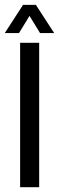

<svg xmlns="http://www.w3.org/2000/svg" viewBox="-28 -778 245 798"><path d="M55.6 0V-600H134.8V0ZM-8.1 -640.6 67.7 -757.7H121.2L197.1 -640.6H138.4L94.7 -712L51 -640.6Z"/></svg>

Font: Big Shoulders Stencil Text Thin
Style: Regular
Weight: 100
Designer: Patric King
Foundry: XO Type Co
Version: Version 2.001